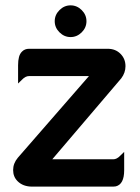

<svg xmlns="http://www.w3.org/2000/svg" viewBox="-20 -691 526 721"><path d="M46.9 -98.6 314 -405.3H88.9Q75.7 -405.3 63 -392.1L47.9 -377.4V-446.3Q47.9 -463.9 51.3 -476.8Q54.7 -489.7 63 -497.6Q73.2 -507.8 88.9 -507.8H384.8Q413.6 -507.8 432.4 -489Q451.2 -470.2 451.2 -442.4Q451.2 -418 435.5 -397L176.3 -92.8H405.3Q418.5 -92.8 431.2 -106L446.3 -120.6V-51.8Q446.3 1 415 8.8Q410.2 9.8 405.3 9.8H100.6Q66.4 9.8 45.9 -10.7Q29.3 -27.3 29.3 -52.5Q29.3 -77.6 46.9 -98.6ZM203.4 -569.6Q185.5 -587.4 185.5 -611.3Q185.5 -635.3 203.4 -653.1Q221.2 -670.9 245.1 -670.9Q269 -670.9 286.9 -653.1Q304.7 -635.3 304.7 -611.3Q304.7 -587.4 286.9 -569.6Q269 -551.8 245.1 -551.8Q221.2 -551.8 203.4 -569.6Z"/></svg>

Font: YuPearl-SemiBold
Style: SemiBold
Weight: 600
Designer: Max Yao
Foundry: Max-Everyday
Version: Version 1.011; ttfautohint (v1.8.3)